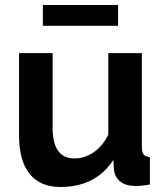

<svg xmlns="http://www.w3.org/2000/svg" viewBox="-20 -736 658 766"><path d="M151 -633V-716H451V-633ZM56 -196V-524H190V-225Q190 -104 277 -104Q317 -104 353 -128Q389 -152 412 -199V-524H546V-150Q546 -129 553 -120Q560 -111 578 -109V0Q546 6 520 6Q484 6 461.5 -10.5Q439 -27 435 -56L432 -98Q362 10 221 10Q140 10 98 -42.5Q56 -95 56 -196Z"/></svg>

Font: Raleway-v4020
Style: Bold
Weight: 700
Designer: Matt McInerney, Pablo Impallari, Rodrigo Fuenzalida
Foundry: Matt McInerney, Pablo Impallari, Rodrigo Fuenzalida
Version: Version 4.020;PS 004.020;hotconv 1.0.88;makeotf.lib2.5.64775